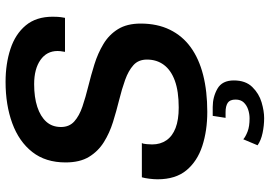

<svg xmlns="http://www.w3.org/2000/svg" viewBox="-156 -580 945 672"><g transform="rotate(-90 316.0 -243.5)"><path d="M261 10Q195 10 141.5 -7.5Q88 -25 56.5 -63Q25 -101 25 -164Q25 -177 27 -193Q29 -209 32 -219H152Q149 -215 148 -202Q147 -189 147 -183Q147 -154 161.5 -133Q176 -112 204.5 -101Q233 -90 276 -90Q333 -90 370 -103.5Q407 -117 425.5 -142Q444 -167 444 -201Q444 -231 424.5 -248.5Q405 -266 373 -277.5Q341 -289 302.5 -298.5Q264 -308 225.5 -320Q187 -332 155 -352Q123 -372 103.5 -404Q84 -436 84 -486Q84 -556 120.5 -602.5Q157 -649 221 -672.5Q285 -696 366 -696Q429 -696 481 -679Q533 -662 563.5 -625.5Q594 -589 594 -531Q594 -524 593.5 -513.5Q593 -503 590 -488H471Q473 -499 473.5 -504.5Q474 -510 474 -514Q474 -552 442.5 -574Q411 -596 358 -596Q312 -596 278.5 -585Q245 -574 226.5 -553.5Q208 -533 208 -502Q208 -473 227.5 -455.5Q247 -438 279.5 -427Q312 -416 350.5 -406.5Q389 -397 427.5 -385Q466 -373 498.5 -353.5Q531 -334 550.5 -302.5Q570 -271 570 -223Q570 -165 548.5 -121Q527 -77 487 -48Q447 -19 390 -4.5Q333 10 261 10ZM239 209Q213 209 187 203.5Q161 198 144 186L165 136Q174 144 192 151Q210 158 238 158Q254 158 269 153Q284 148 294 137.5Q304 127 304 109Q304 89 292.5 81.5Q281 74 260 74H240L247 29H278Q313 29 342 45.5Q371 62 371 103Q371 144 348 167.5Q325 191 294.5 200Q264 209 239 209Z"/></g></svg>

Font: Chivo Medium Medium
Style: Italic
Weight: 500
Italic angle: -8.05°
Version: Version 2.002